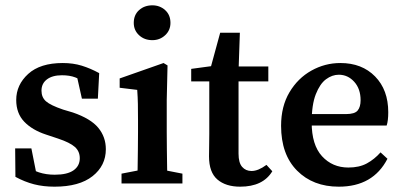

<svg xmlns="http://www.w3.org/2000/svg" viewBox="-20 -690 1516 722"><path d="M185 12Q143 12 108 3Q73 -6 38 -25L37 -132H98L121 -16L72 -35V-70Q99 -51 126 -42Q153 -33 186 -33Q233 -33 256.5 -49.5Q280 -66 280 -95Q280 -121 261.5 -137.5Q243 -154 198 -169L153 -184Q101 -201 71 -232.5Q41 -264 41 -314Q41 -371 86 -412Q131 -453 216 -453Q255 -453 287.5 -443Q320 -433 353 -415L348 -319H288L265 -422L307 -403V-375Q284 -391 263 -399Q242 -407 213 -407Q177 -407 156.5 -391.5Q136 -376 136 -349Q136 -324 153 -309Q170 -294 217 -278L254 -267Q321 -244 349.5 -209.5Q378 -175 378 -129Q378 -67 328 -27.5Q278 12 185 12Z M437 0V-37L530 -55H574L666 -37V0ZM496 0Q497 -21 497.5 -55.5Q498 -90 498.5 -127.5Q499 -165 499 -193V-236Q499 -274 498.5 -299Q498 -324 496 -352L430 -360V-395L595 -453L610 -444L607 -314V-193Q607 -165 607.5 -127.5Q608 -90 608.5 -55.5Q609 -21 610 0ZM553 -539Q523 -539 503 -557.5Q483 -576 483 -604Q483 -634 503 -652Q523 -670 553 -670Q581 -670 601 -652Q621 -634 621 -604Q621 -576 601 -557.5Q581 -539 553 -539Z M883 12Q829 12 797.5 -15Q766 -42 766 -102Q766 -122 766.5 -141Q767 -160 767 -187V-384H699V-431L810 -446L766 -413L808 -567H882L877 -422V-404V-112Q877 -78 890.5 -62.5Q904 -47 926 -47Q951 -47 982 -70L1004 -46Q969 12 883 12ZM823 -384V-440H989V-384Z M1254 12Q1157 12 1097 -48.5Q1037 -109 1037 -217Q1037 -290 1068.5 -343Q1100 -396 1151 -424.5Q1202 -453 1260 -453Q1341 -453 1390.5 -402.5Q1440 -352 1440 -268Q1440 -236 1434 -218H1085V-261H1281Q1314 -261 1325 -274.5Q1336 -288 1336 -313Q1336 -356 1312 -382.5Q1288 -409 1254 -409Q1229 -409 1206 -392Q1183 -375 1167.5 -335.5Q1152 -296 1152 -230Q1152 -145 1191 -102.5Q1230 -60 1290 -60Q1331 -60 1359.5 -75.5Q1388 -91 1411 -117L1437 -93Q1383 12 1254 12Z"/></svg>

Font: Lisu Bosa
Style: Bold
Weight: 700
Designer: David Morse, Annie Olsen, Victor Gaultney, Frank Grießhammer (Latin)
Foundry: SIL International
Version: Version 2.000